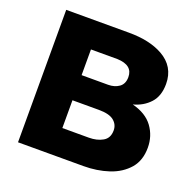

<svg xmlns="http://www.w3.org/2000/svg" viewBox="-124 -828 964 955"><g transform="rotate(20 358.0 -350.5)"><path d="M414 0H68V-701H401Q509.5 -701 579.5 -662Q661 -616.5 661 -524Q661 -460 627 -423Q593 -386 540 -372Q614 -353 649 -305Q684 -257 684 -195Q684 -128.5 648 -85.5Q609 -40.5 547.2 -20.2Q485.5 0 414 0ZM391 -142Q434 -142 464.5 -159.5Q495 -177 495 -218Q495 -249 470.5 -269Q446 -289 391 -289H251V-142ZM391 -422Q425.5 -422 449.2 -439Q473 -456 473 -492Q473 -555 391 -558H251V-422Z"/></g></svg>

Font: Argentum Novus
Style: Bold
Weight: 700
Designer: Julieta Ulanovsky (font) & Cristiano Sobral (main changes)
Foundry: Julieta Ulanovsky (font) & Cristiano Sobral (main changes)
Version: Version 3.00;November 27, 2020;FontCreator 13.0.0.2655 64-bi